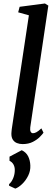

<svg xmlns="http://www.w3.org/2000/svg" viewBox="-20 -838 332 1130"><path d="M158 -88.5Q156 -72 160.5 -63Q165 -54 174 -54Q183 -54 194.2 -59.8Q205.5 -65.5 223.5 -82.5L236 -57Q230 -48 214.2 -32Q198.5 -16 173.2 -3Q148 10 113 10Q95 10 79.8 4Q64.5 -2 55.5 -16Q46.5 -30 47 -52.5Q47 -57 47.8 -63.8Q48.5 -70.5 49.2 -77.8Q50 -85 51 -90L150 -748L87 -765.5L95.5 -798L244.5 -817.5L264.5 -805ZM70 272 33.5 255V245.5Q48 234 57.8 210.2Q67.5 186.5 67 161.5Q67 143.5 58.8 129.2Q50.5 115 36 108.5V84L108 46Q134 58.5 145.8 82.2Q157.5 106 158.5 136Q160 167.5 145.8 196.2Q131.5 225 110.2 245.2Q89 265.5 70 272Z"/></svg>

Font: Merriweather 36pt Medium
Style: Italic
Weight: 500
Italic angle: -7.8°
Version: Version 2.101